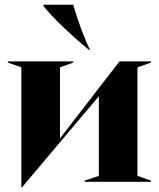

<svg xmlns="http://www.w3.org/2000/svg" viewBox="-20 -767 670 810"><path d="M70 -483 13 -503V-508H289V-503L233 -483V-183L484 -508H617V-503L560 -483V-25L617 -5V0H337V-5L397 -25V-361L73 23H70ZM163 -742V-747H289Q305 -691 325 -638Q345 -585 360 -557H355Q300 -602 247 -652.5Q194 -703 163 -742Z"/></svg>

Font: Nyght Serif Bold
Style: Regular
Weight: 700
Designer: Maksym Kobuzan
Version: Version 0.410